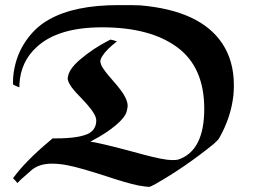

<svg xmlns="http://www.w3.org/2000/svg" viewBox="-20 -703 1022 752"><path d="M780 -277Q780 -440 674 -518Q568 -596 380 -596Q207 -596 124 -519Q61 -462 56 -373V-361Q55 -361 43 -366L31 -372V-384Q31 -415 40 -451Q54 -507 89.5 -554Q125 -601 173 -627Q272 -683 444 -683Q513 -683 529 -682Q765 -662 851 -532Q896 -464 896 -369Q896 -346 894 -328Q884 -242 839 -163Q835 -155 818 -140Q706 -49 590 17Q569 29 563 29Q561 29 545 27Q510 24 423 -4Q293 -47 243 -56Q212 -62 183 -62Q135 -62 105 -38Q86 -22 63 -1L48 14L40 4L31 -5Q79 -71 172 -149L186 -161H199Q291 -161 329 -181Q357 -198 357 -231Q357 -238 354 -246Q345 -270 302 -315Q275 -342 260 -362Q245 -384 245 -396Q245 -399 247 -407Q254 -436 294 -470Q343 -512 403 -543L413 -548L425 -545L438 -541Q396 -508 382 -485Q373 -472 373 -462Q373 -459 377 -447Q387 -427 419 -391Q460 -345 471 -321Q480 -303 480 -288Q480 -282 476 -266Q469 -242 433 -212Q394 -180 348 -156L334 -148L353 -145Q413 -133 540 -98Q622 -76 654 -76Q671 -76 678 -78Q780 -112 780 -277Z"/></svg>

Font: KaTeX_Fraktur
Style: Bold
Weight: 700
Version: Version 1.1; ttfautohint (v1.3)